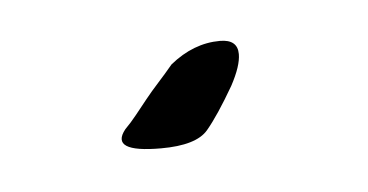

<svg xmlns="http://www.w3.org/2000/svg" viewBox="-24 -105 249 130"><g transform="rotate(-5 100.0 -40.5)"><path d="M82 -6Q47 -6 59 -21Q63 -25 67 -30Q71 -35 75 -40Q79 -45 84 -50.5Q89 -56 94 -62Q110 -75 128 -75Q140 -75 140 -65Q140 -57 133 -44Q122 -25 114 -15.5Q106 -6 82 -6Z"/></g></svg>

Font: Whisper
Style: Regular
Weight: 400
Designer: Robert E. Leuschke
Foundry: Robert E. Leuschke
Version: Version 1.010; ttfautohint (v1.8.4.7-5d5b)